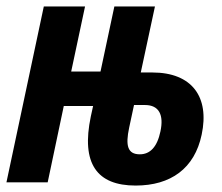

<svg xmlns="http://www.w3.org/2000/svg" viewBox="-28 -566 690 596"><path d="M393 10C502 10 576 -43 598 -148C623 -265 568 -341 445 -341H409L453 -546H327L284 -344H193L236 -546H108L-8 0H120L170 -237H261L254 -205C223 -58 273 10 393 10ZM373 -170 388 -240H422C466 -240 481 -209 470 -158C460 -110 438 -87 406 -87C368 -87 361 -114 373 -170Z"/></svg>

Font: Noto Sans ExtraCondensed
Style: Bold Italic
Weight: 700
Width: 2
Italic angle: -12°
Designer: Monotype Design Team
Foundry: Monotype Imaging Inc.
Version: Version 2.013